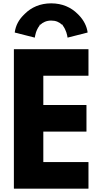

<svg xmlns="http://www.w3.org/2000/svg" viewBox="-20 -1121 612 1148"><path d="M217 -969V-973H221C236 -987 257 -998 286 -998C314 -998 334 -989 351 -973H355V-969C376 -942 382 -910 384 -896L502 -926L504 -927C499 -965 480 -1001 452 -1030L444 -1038C405 -1077 352 -1101 286 -1101C220 -1101 167 -1077 128 -1038L121 -1031C93 -1003 74 -970 68 -927L70 -926L188 -896C190 -907 194 -939 217 -969ZM64 -827 63 -826V6L64 7H508L509 6V-151L508 -152H239V-334H496L497 -335V-492L496 -493H239V-668H508L509 -669V-826L508 -827Z"/></svg>

Font: Hussar Woodtype
Style: SeBd
Weight: 900
Foundry: Cannot Into Space Fonts
Version: Version 1.07